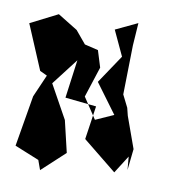

<svg xmlns="http://www.w3.org/2000/svg" viewBox="-90 -831 877 988"><g transform="rotate(10 348.5 -337.5)"><path d="M629 0 641 -111 582 -275 572 -315 540 -379 545 -636 553 -754 439 -700 500 -569 400 -420 513 -267 419 -225 347 -334 399 -494 372 -581 301 -598 246 -664 142 -728 0 -656 98 -424 136 -406 85 -289 40 -23 168 29 186 79 306 -32 267 -197 170 -372 277 -511 250 -311 413 -294 412 -288 387 -119 564 24 623 -69Z"/></g></svg>

Font: Asimov Silicon
Style: Regular
Weight: 400
Designer: Google
Version: Version 2.000980; 2014